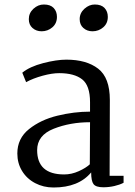

<svg xmlns="http://www.w3.org/2000/svg" viewBox="-20 -821 600 853"><path d="M57 0ZM468 -377 467 -40H529V-9Q512 0 488 5.5Q464 11 439 11Q406 11 395.5 -3Q385 -17 385 -55Q329 12 218 12Q173 12 136 -7.5Q99 -27 78 -61.5Q57 -96 57 -139Q57 -206 109 -247.5Q161 -289 235 -307Q309 -325 380 -325V-367Q380 -441 345 -468.5Q310 -496 243 -496Q211 -496 169 -484.5Q127 -473 96 -456L79 -498Q112 -525 171.5 -540.5Q231 -556 275 -556Q364 -556 416 -516Q468 -476 468 -377ZM145 -154Q145 -46 265 -46Q298 -46 330 -60.5Q362 -75 379 -91L380 -278Q292 -278 218.5 -249Q145 -220 145 -154ZM108 -736Q108 -763 128.5 -782Q149 -801 175 -801Q204 -801 218.5 -785.5Q233 -770 233 -746Q233 -717 212.5 -699.5Q192 -682 165 -682Q141 -682 124.5 -696.5Q108 -711 108 -736ZM334 -736Q334 -763 355 -782Q376 -801 401 -801Q430 -801 444.5 -785.5Q459 -770 459 -746Q459 -717 438.5 -699.5Q418 -682 391 -682Q367 -682 350.5 -696.5Q334 -711 334 -736Z"/></svg>

Font: Martel
Style: Regular
Weight: 400
Designer: Dan Reynolds
Foundry: Dan Reynolds
Version: Version 1.001; ttfautohint (v1.1) -l 5 -r 5 -G 72 -x 0 -D la